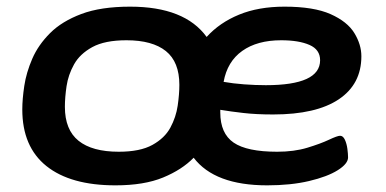

<svg xmlns="http://www.w3.org/2000/svg" viewBox="-20 -550 1160 577"><path d="M327 7Q192 7 119.5 -51Q47 -109 47 -221Q47 -252 53 -292Q59 -332 77 -373.5Q95 -415 130.5 -450.5Q166 -486 224.5 -508Q283 -530 371 -530Q535 -530 601 -439Q640 -482 698.5 -506Q757 -530 835 -530Q923 -530 973.5 -507.5Q1024 -485 1045 -450.5Q1066 -416 1066 -381Q1066 -297 998 -251.5Q930 -206 801 -206Q750 -206 711 -210.5Q672 -215 642 -220Q642 -217 642 -212Q642 -149 682 -121.5Q722 -94 813 -94Q864 -94 903.5 -106Q943 -118 968.5 -130Q994 -142 1002 -142Q1011 -142 1016.5 -130Q1022 -118 1024 -102.5Q1026 -87 1026 -77Q1026 -58 995 -38.5Q964 -19 909 -6Q854 7 783 7Q625 7 562 -76Q527 -40 470 -16.5Q413 7 327 7ZM337 -94Q401 -94 438 -114.5Q475 -135 492 -166.5Q509 -198 514 -232.5Q519 -267 519 -295Q519 -364 478.5 -396.5Q438 -429 360 -429Q295 -429 257.5 -408.5Q220 -388 202.5 -356.5Q185 -325 180 -291Q175 -257 175 -229Q175 -160 216 -127Q257 -94 337 -94ZM779 -294Q942 -294 942 -369Q942 -401 910 -415Q878 -429 825 -429Q753 -429 708 -397Q663 -365 652 -304Q680 -299 714 -296.5Q748 -294 779 -294Z"/></svg>

Font: Asap Expanded Expanded SemiBold
Style: Italic
Weight: 600
Width: 7
Italic angle: -6°
Designer: Pablo Cosgaya
Foundry: Omnibus-Type
Version: Version 3.001; ttfautohint (v1.8.4.7-5d5b)